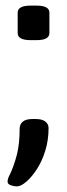

<svg xmlns="http://www.w3.org/2000/svg" viewBox="-20 -545 238 684"><path d="M89 -402Q43 -402 43 -427V-500Q43 -525 89 -525H110Q156 -525 156 -500V-427Q156 -402 110 -402ZM40 119Q30 119 18.5 115Q7 111 7 102Q7 96 9.5 89Q12 82 16 75Q30 45 40 6.5Q50 -32 50 -86Q50 -102 61 -111.5Q72 -121 96 -121H107Q130 -121 141.5 -112Q153 -103 153 -89Q153 -45 141 -7Q129 31 110.5 59Q92 87 73 103Q54 119 40 119Z"/></svg>

Font: Asap Medium
Style: Regular
Weight: 500
Designer: Pablo Cosgaya
Foundry: Omnibus-Type
Version: Version 3.001; ttfautohint (v1.8.3)